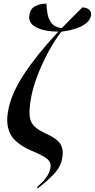

<svg xmlns="http://www.w3.org/2000/svg" viewBox="-20 -825 525 1063"><path d="M189 218 185 211Q221 179 238 154.5Q255 130 259 106Q265 75 242.5 56Q220 37 163 13Q71 -25 40.5 -77.5Q10 -130 25 -211Q41 -304 111.5 -412Q182 -520 303 -650Q226 -650 180 -674Q134 -698 143 -745Q149 -778 176 -791.5Q203 -805 237 -805Q238 -779 243 -749Q248 -719 266 -696.5Q284 -674 322 -669Q374 -723 436 -784Q462 -783 474.5 -770.5Q487 -758 484 -739Q478 -707 439 -684Q400 -661 319 -649Q281 -600 246.5 -535.5Q212 -471 186.5 -404Q161 -337 151 -278Q141 -220 144 -185Q147 -150 168 -128Q189 -106 233 -86Q298 -57 315.5 -26Q333 5 325 48Q317 98 278.5 138.5Q240 179 189 218Z"/></svg>

Font: Noto Serif Display ExtraCondensed SemiBold
Style: Italic
Weight: 600
Width: 2
Italic angle: -12°
Designer: Monotype Design Team
Foundry: Monotype Imaging Inc.
Version: Version 2.009